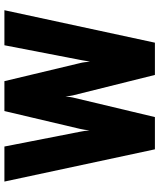

<svg xmlns="http://www.w3.org/2000/svg" viewBox="56 -796 740 893"><g transform="rotate(-90 426.5 -350.0)"><path d="M178 0 28 -700H191L260 -347Q262.5 -336 263.5 -327.2Q264.5 -318.5 266 -304Q267.5 -317 269 -327.2Q270.5 -337.5 273 -348L356 -700H495L579 -348.5Q581.5 -339.5 583 -327.5Q584.5 -315.5 586 -302Q590 -327 593 -343L662 -700H825L674 0H524L429 -381Q426.5 -390 424 -416Q422.5 -401 421.2 -394.2Q420 -387.5 419 -382L328 0Z"/></g></svg>

Font: Overpass Black
Style: Regular
Weight: 900
Designer: Delve Withrington, Dave Bailey, Thomas Jockin
Foundry: Delve Fonts LLC
Version: Version 4.000; ttfautohint (v1.8.3)